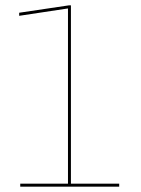

<svg xmlns="http://www.w3.org/2000/svg" viewBox="-20 -696 524 716"><path d="M55.5 0V-11H233.5V-664.5L51.5 -637V-648.5L236.5 -676H244.5V-11H424.5V0Z"/></svg>

Font: Anybody ExtraExpanded Thin
Style: Regular
Weight: 100
Width: 8
Designer: Tyler Finck
Foundry: Etcetera Type Company
Version: Version 1.010; ttfautohint (v1.8.3) -l 8 -r 50 -G 200 -x 14 